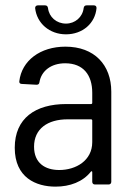

<svg xmlns="http://www.w3.org/2000/svg" viewBox="-20 -688 495 716"><path d="M226 -560C288 -560 335 -601 340 -658C340 -665 336 -668 330 -668H303C297 -668 293 -665 292 -658C288 -624 260 -600 226 -600C191 -600 163 -624 159 -658C158 -665 154 -668 148 -668H121C115 -668 111 -664 111 -658C117 -601 165 -560 226 -560ZM224 -514C130 -514 61 -462 52 -385C51 -379 55 -375 61 -375L116 -372C122 -372 126 -374 127 -381C134 -424 171 -452 223 -452C291 -452 324 -408 324 -342V-304C324 -302 322 -300 320 -300H227C112 -300 35 -247 35 -137C35 -25 115 8 187 8C241 8 289 -10 319 -48C322 -51 324 -49 324 -46V-10C324 -4 328 0 334 0H385C391 0 395 -4 395 -10V-346C395 -446 332 -514 224 -514ZM201 -54C148 -54 107 -80 107 -141C107 -208 158 -243 232 -243H320C322 -243 324 -241 324 -239V-158C324 -89 263 -54 201 -54Z"/></svg>

Font: Barlow Semi Condensed
Style: Regular
Weight: 400
Width: 4
Designer: Jeremy Tribby
Foundry: Tribby Type
Version: Version 1.422;hotconv 1.0.109;makeotfexe 2.5.65596